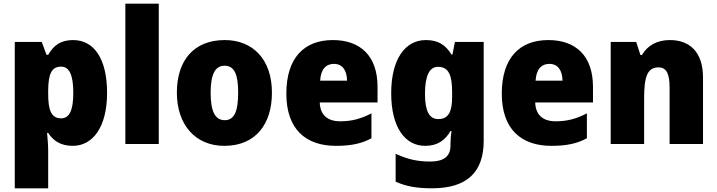

<svg xmlns="http://www.w3.org/2000/svg" viewBox="-20 -780 3886 1040"><path d="M376 -563C309 -563 271 -535 241 -483H232L206 -553H60V240H241V37C241 4 238 -26 235 -60H241C267 -20 306 10 374 10C483 10 560 -92 560 -277C560 -459 491 -563 376 -563ZM311 -419C354 -419 377 -377 377 -277C377 -180 355 -139 311 -139C258 -139 241 -183 241 -271V-292C242 -379 259 -419 311 -419Z M840 0V-760H659V0Z M1453 -278C1453 -461 1347 -563 1198 -563C1029 -563 938 -452 938 -278C938 -107 1036 10 1195 10C1366 10 1453 -109 1453 -278ZM1121 -277C1121 -375 1144 -424 1196 -424C1251 -424 1270 -375 1270 -278C1270 -180 1251 -129 1197 -129C1143 -129 1121 -181 1121 -277Z M1783 -563C1628 -563 1531 -467 1531 -273C1531 -81 1635 10 1800 10C1884 10 1940 -3 1992 -31V-166C1934 -136 1885 -123 1823 -123C1750 -123 1714 -161 1712 -225H2025V-310C2025 -476 1933 -563 1783 -563ZM1789 -434C1834 -434 1859 -400 1860 -343H1714C1718 -408 1748 -434 1789 -434Z M2287 -563C2174 -563 2099 -459 2099 -275C2099 -93 2172 10 2283 10C2352 10 2392 -22 2420 -70H2426C2422 -46 2420 -18 2420 1V10C2420 68 2382 95 2311 95C2238 95 2187 82 2123 53V204C2180 230 2240 240 2320 240C2512 240 2600 150 2600 -17V-553H2444L2431 -485H2425C2395 -535 2355 -563 2287 -563ZM2352 -418C2411 -418 2429 -372 2429 -281V-256C2429 -174 2409 -135 2354 -135C2306 -135 2282 -177 2282 -272C2282 -369 2306 -418 2352 -418Z M2950 -563C2795 -563 2698 -467 2698 -273C2698 -81 2802 10 2967 10C3051 10 3107 -3 3159 -31V-166C3101 -136 3052 -123 2990 -123C2917 -123 2881 -161 2879 -225H3192V-310C3192 -476 3100 -563 2950 -563ZM2956 -434C3001 -434 3026 -400 3027 -343H2881C2885 -408 2915 -434 2956 -434Z M3609 -563C3538 -563 3488 -534 3457 -482H3449L3426 -553H3288V0H3469V-246C3469 -362 3485 -415 3547 -415C3592 -415 3607 -377 3607 -304V0H3788V-360C3788 -497 3717 -563 3609 -563Z"/></svg>

Font: Noto Sans Gujarati UI SemiCondensed Black
Style: Regular
Weight: 900
Width: 4
Designer: Jelle Bosma - Monotype Design Team, Universal Thirst
Foundry: Monotype Imaging Inc.
Version: Version 2.106